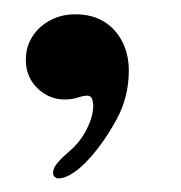

<svg xmlns="http://www.w3.org/2000/svg" viewBox="-20 -142 259 275"><path d="M56 105.5Q56 98.5 62.8 90.8Q69.5 83 79 75Q95 61.5 104.2 43Q113.5 24.5 113.5 10Q113.5 4 111.8 -0.5Q110 -5 105 -5Q99.5 -5 91.2 -2.2Q83 0.5 72.5 0.5Q50.5 0.5 33.8 -15.5Q17 -31.5 17 -56.5Q17 -75 26.5 -89.8Q36 -104.5 52 -113Q68 -121.5 88 -121.5Q112 -121.5 129 -111Q146 -100.5 155.2 -82.2Q164.5 -64 164.5 -41Q164.5 -3 147 29Q129.5 61 109 84Q102 92 94 98.8Q86 105.5 78.2 109.5Q70.5 113.5 64 113.5Q61 113.5 58.5 111.5Q56 109.5 56 105.5Z"/></svg>

Font: Gluten Thin Thin
Style: Regular
Weight: 250
Version: Version 1.300